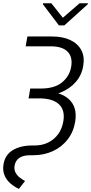

<svg xmlns="http://www.w3.org/2000/svg" viewBox="-25 -954 566 1192"><path d="M145 -727.5H298.3Q364.7 -727.5 411.6 -705.3Q458.5 -683.1 480 -642.3Q501.5 -601.6 491.7 -544.9Q482.4 -487.8 445.6 -445.3Q408.7 -402.8 350.8 -379.4Q293 -356 219.2 -356H154.8L162.6 -404.3H225.6Q312.5 -403.8 359.6 -442.1Q406.7 -480.5 417 -539.6Q427.2 -599.6 394.8 -633.1Q362.3 -666.5 288.6 -666.5H134.3ZM160.6 -389.2H225.6Q344.7 -389.2 400.6 -340.1Q456.5 -291 441.9 -199.2Q431.6 -135.7 395.3 -88.6Q358.9 -41.5 303.5 -15.9Q248 9.8 179.7 9.8H162.6Q118.2 9.8 94.5 26.6Q70.8 43.5 65.9 73.2Q61.5 98.1 71 116.7Q80.6 135.3 97.4 148.2Q114.3 161.1 130.4 169.9L92.3 218.8Q64 205.6 39.8 184.8Q15.6 164.1 3.2 134.5Q-9.3 105 -3.4 66.9Q6.3 7.3 54.2 -21.7Q102.1 -50.8 175.3 -50.8H189.5Q237.8 -50.8 275.1 -69.6Q312.5 -88.4 336.7 -122.1Q360.8 -155.8 368.2 -200.7Q379.9 -269.5 341.3 -306.4Q302.7 -343.3 216.8 -343.3H152.3ZM293.9 -933.6 365.2 -843.8 469.2 -933.6H521L520 -927.7L374.5 -796.4H340.8L241.2 -927.7L242.2 -933.6Z"/></svg>

Font: Inter 24pt Light
Style: Italic
Weight: 300
Italic angle: -9.3988°
Designer: Rasmus Andersson
Foundry: rsms
Version: Version 4.001;git-66647c0bb